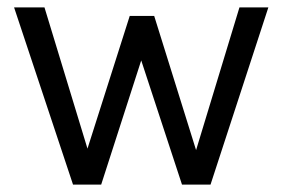

<svg xmlns="http://www.w3.org/2000/svg" viewBox="-20 -498 765 518"><path d="M177 0 18 -478H100L216 -97L330 -455H396L509 -93L626 -478H704L548 0H471L361 -335L253 0Z"/></svg>

Font: Karla Neue
Style: Regular
Weight: 400
Designer: Jonathan Pinhorn
Foundry: PYRS Fontlab Ltd. / Made with FontLab
Version: Version 1.000;PS 001.001;hotconv 1.0.56